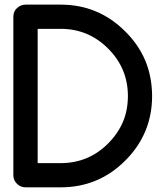

<svg xmlns="http://www.w3.org/2000/svg" viewBox="-20 -801 704 821"><path d="M239.7 -781.2Q400.9 -781.2 515.6 -666.5Q573.2 -609.4 601.6 -541Q629.9 -472.7 630.4 -390.6Q630.4 -229 515.6 -114.3Q401.4 0 239.7 0H89.4Q79.1 0 69.3 -3.9Q59.6 -7.8 52.7 -15.1Q45.9 -21.5 41 -31.2Q37.1 -41 37.1 -51.8V-729.5Q37.1 -740.2 41 -750Q44.9 -759.8 52.7 -766.1Q59.6 -773.4 69.3 -777.3Q79.1 -781.2 89.4 -781.2ZM239.7 -103.5Q358.4 -103.5 442.4 -187.5Q484.9 -230.5 505.9 -280.3Q526.9 -330.1 526.9 -390.6Q526.9 -508.8 442.4 -593.3Q357.9 -677.7 239.7 -677.7H141.1V-103.5Z"/></svg>

Font: Comfortaa
Style: Bold
Weight: 700
Designer: Johan Aakerlund
Foundry: Johan Aakerlund
Version: Version 2.001; ttfautohint (v1.4.1)